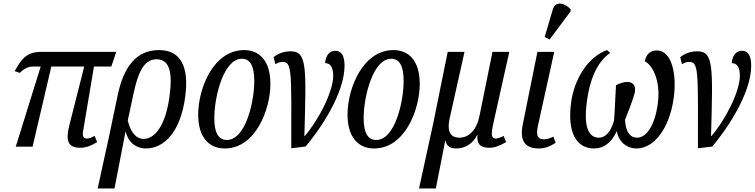

<svg xmlns="http://www.w3.org/2000/svg" viewBox="-20 -829 4265 1085"><path d="M69 0H164L270 -453H456L372 -122C348 -28 368 6 434 6C469 6 497 -7 529 -26L515 -61C499 -53 486 -46 471 -46C449 -46 444 -62 451 -96L511 -453H609L637 -536H214C133 -536 103 -499 63 -427L92 -417C117 -443 143 -453 165 -453H210Z M645 -291 598 -66 532 236H627L689 -84H691C707 -16 758 10 804 10C907 10 999 -82 1026 -278C1051 -455 999 -546 879 -546C750 -546 679 -452 645 -291ZM792 -44C749 -44 718 -82 702 -148L733 -293C758 -412 790 -494 864 -494C939 -494 957 -420 937 -278C913 -108 849 -44 792 -44Z M1250 10C1425 10 1508 -211 1508 -355C1508 -490 1442 -546 1360 -546C1187 -546 1100 -332 1100 -181C1100 -53 1161 10 1250 10ZM1262 -38C1219 -38 1191 -72 1191 -161C1191 -282 1243 -497 1347 -497C1390 -497 1417 -462 1417 -372C1417 -253 1368 -38 1262 -38Z M1526 -506 1536 -466C1551 -476 1563 -479 1577 -479C1630 -479 1627 -433 1626 9L1707 -1C1786 -94 1927 -298 1927 -458C1927 -518 1907 -542 1875 -542C1846 -542 1821 -521 1817 -472C1845 -473 1863 -451 1863 -401C1863 -315 1786 -158 1702 -60H1700C1711 -453 1715 -539 1623 -539C1586 -539 1554 -528 1526 -506Z M2094 10C2269 10 2352 -211 2352 -355C2352 -490 2286 -546 2204 -546C2031 -546 1944 -332 1944 -181C1944 -53 2005 10 2094 10ZM2106 -38C2063 -38 2035 -72 2035 -161C2035 -282 2087 -497 2191 -497C2234 -497 2261 -462 2261 -372C2261 -253 2212 -38 2106 -38Z M2348 236H2443L2496 -34H2498C2504 -3 2523 10 2558 10C2604 10 2650 -13 2676 -65H2678C2674 -15 2694 6 2745 6C2778 6 2809 -8 2840 -26L2826 -61C2811 -52 2791 -46 2781 -46C2755 -46 2755 -74 2767 -128L2858 -536H2763L2690 -176C2675 -98 2632 -51 2576 -51C2515 -51 2508 -101 2521 -160L2605 -536H2510L2427 -126Z M3086 -606 3204 -764 3205 -776C3176 -810 3120 -828 3104 -776L3058 -620ZM3025 10C3062 10 3090 -3 3120 -22L3107 -57C3089 -48 3074 -42 3053 -42C3023 -42 3006 -57 3020 -119L3112 -536H3017L2934 -125C2915 -30 2950 10 3025 10Z M3208 -254C3183 -74 3241 10 3337 10C3391 10 3435 -21 3466 -89C3474 -29 3521 10 3577 10C3677 10 3763 -104 3787 -274C3806 -407 3777 -544 3692 -544C3655 -544 3630 -521 3624 -482C3658 -469 3717 -384 3697 -242C3680 -116 3631 -51 3581 -51C3540 -51 3516 -83 3512 -152C3522 -177 3557 -263 3567 -306C3573 -335 3566 -366 3524 -366C3504 -366 3478 -357 3461 -347C3457 -290 3455 -209 3450 -148C3430 -75 3395 -51 3365 -51C3319 -51 3273 -87 3297 -260C3312 -369 3348 -474 3428 -530L3410 -546C3296 -504 3225 -375 3208 -254Z M3824 -506 3834 -466C3849 -476 3861 -479 3875 -479C3928 -479 3925 -433 3924 9L4005 -1C4084 -94 4225 -298 4225 -458C4225 -518 4205 -542 4173 -542C4144 -542 4119 -521 4115 -472C4143 -473 4161 -451 4161 -401C4161 -315 4084 -158 4000 -60H3998C4009 -453 4013 -539 3921 -539C3884 -539 3852 -528 3824 -506Z"/></svg>

Font: Noto Serif ExtraCondensed
Style: Italic
Weight: 400
Width: 2
Italic angle: -12°
Designer: Monotype Design Team
Foundry: Monotype Imaging Inc.
Version: Version 2.014